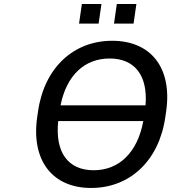

<svg xmlns="http://www.w3.org/2000/svg" viewBox="-20 -933 859 963"><path d="M437 9.8C629.9 9.8 777.8 -125.5 809.1 -345.7L813.5 -375C844.7 -593.8 736.3 -728.5 542.5 -728.5C349.1 -728.5 202.1 -593.3 170.9 -375L166.5 -345.7C135.3 -126.5 244.1 9.8 437 9.8ZM449.7 -79.1C321.8 -79.1 255.4 -168 272 -325.7H698.7C669.9 -168.5 577.6 -79.1 449.7 -79.1ZM529.8 -639.6C655.3 -639.6 722.2 -555.2 710 -404.8H283.7C314 -555.7 404.3 -639.6 529.8 -639.6ZM649.9 -814.5 664.1 -913.1H565.9L551.8 -814.5ZM474.6 -814.5 488.8 -913.1H390.6L376.5 -814.5Z"/></svg>

Font: Winston
Style: Italic
Weight: 400
Italic angle: -8.13011°
Designer: Vernon Adams, Kim Jin-seong, David Berlow, Cristiano Sobral
Foundry: The Winston Project Authors
Version: Version 3.004